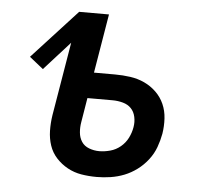

<svg xmlns="http://www.w3.org/2000/svg" viewBox="-44 -567 687 622"><g transform="rotate(5 300.0 -256.0)"><path d="M292 8Q266 8 242 4Q218 0 197 -11.5Q176 -23 160 -40.5Q144 -58 136.5 -80.5Q129 -103 128.5 -128Q128 -153 132 -179L172 -418L88 -325L43 -361L189 -520H286L254 -328H322Q348 -328 372.5 -324.5Q397 -321 418.5 -311Q440 -301 457 -284.5Q474 -268 483.5 -246.5Q493 -225 494.5 -200Q496 -175 492 -150Q488 -128 480 -106Q472 -84 457 -64.5Q442 -45 422.5 -30.5Q403 -16 381.5 -7.5Q360 1 337 4.5Q314 8 292 8ZM293 -76Q310 -76 328.5 -81Q347 -86 362 -98.5Q377 -111 385.5 -128Q394 -145 397 -163Q400 -180 396.5 -196.5Q393 -213 382.5 -224Q372 -235 355.5 -239.5Q339 -244 322 -244H240L227 -165Q224 -148 225.5 -131Q227 -114 235.5 -101Q244 -88 260 -82Q276 -76 293 -76Z"/></g></svg>

Font: Iosevka Custom Medium
Style: Italic
Weight: 500
Italic angle: -9°
Designer: Belleve Invis
Foundry: Belleve Invis
Version: Version 27.0.1